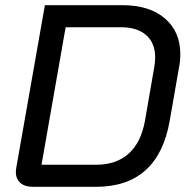

<svg xmlns="http://www.w3.org/2000/svg" viewBox="-20 -720 723 740"><path d="M41 -58Q41 -63 43 -75L153 -700H452Q556 -700 615.5 -649Q675 -598 675 -511Q675 -486 671 -466L634 -254Q612 -128 541 -64Q470 0 350 0H106Q75 0 58 -15.5Q41 -31 41 -58ZM350 -85Q428 -85 476 -128Q524 -171 539 -256L575 -464Q578 -482 578 -499Q578 -554 543.5 -584.5Q509 -615 446 -615H233L140 -85Z"/></svg>

Font: Bai Jamjuree Medium
Style: Italic
Weight: 500
Italic angle: -10°
Version: Version 1.000; ttfautohint (v1.6)